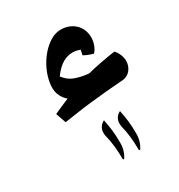

<svg xmlns="http://www.w3.org/2000/svg" viewBox="-147 -547 746 799"><g transform="rotate(-30 226.0 -147.5)"><path d="M85 -103C156 -114 207 -121 255 -125C305 -131 349 -133 379 -136C411 -139 431 -168 431 -199C431 -221 419 -244 408 -256C398 -255 386 -253 374 -251C350 -247 325 -242 301 -237C292 -235 282 -232 273 -230C260 -230 233 -235 221 -239C195 -246 178 -256 159 -280C192 -326 224 -340 255 -340C265 -340 277 -338 290 -333C288 -324 287 -317 285 -309C295 -303 312 -296 330 -291C347 -309 354 -336 354 -356C354 -411 312 -447 260 -447C246 -447 233 -444 220 -438C156 -407 108 -321 108 -253C108 -234 114 -217 125 -201C130 -195 135 -189 141 -184C131 -180 85 -160 68 -152ZM296 152C309 133 316 111 316 86C316 36 312 10 304 -30C287 -22 276 -6 276 14C276 19 277 24 278 31C287 66 291 106 291 150ZM219 152C232 133 239 111 239 86C239 36 235 10 227 -30C210 -22 199 -6 199 14C199 19 199 24 201 31C210 66 214 106 214 150Z"/></g></svg>

Font: Noto Naskh Arabic UI
Style: Bold
Weight: 700
Designer: Monotype Design Team, David Williams, Mohamad Dakak and Nizar Qandah
Foundry: Monotype Imaging Inc.
Version: Version 2.016